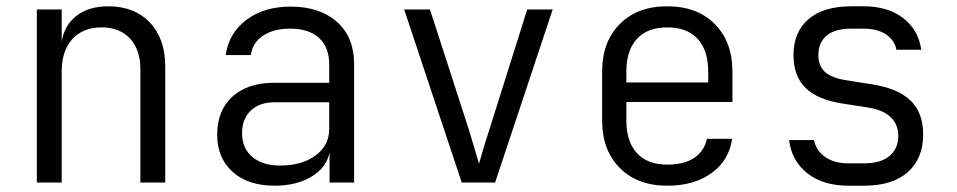

<svg xmlns="http://www.w3.org/2000/svg" viewBox="-20 -580 3040 610"><path d="M505 -369V0H426V-360Q426 -422 393 -457.5Q360 -493 303 -493Q244 -493 210 -456Q176 -419 176 -353V0H97V-550H176V-448Q185 -501 224 -530.5Q263 -560 324 -560Q407 -560 456 -508.5Q505 -457 505 -369Z M1105 -377V0H1027V-96Q1018 -48 970 -19Q922 10 853 10Q768 10 719 -34Q670 -78 670 -152Q670 -229 718.5 -273Q767 -317 851 -317H1026V-375Q1026 -430 993.5 -459.5Q961 -489 902 -489Q849 -489 815.5 -466.5Q782 -444 777 -405H697Q707 -475 763 -517Q819 -559 903 -559Q996 -559 1050.5 -510.5Q1105 -462 1105 -377ZM1026 -171V-255H852Q804 -255 776.5 -228.5Q749 -202 749 -157Q749 -109 781.5 -81.5Q814 -54 870 -54Q939 -54 982.5 -86Q1026 -118 1026 -171Z M1447 0 1264 -550H1346L1469 -170L1502 -60Q1517 -115 1535 -169L1655 -550H1736L1553 0Z M2307 -256H1970V-197Q1970 -130 2003.5 -93.5Q2037 -57 2100 -57Q2153 -57 2185 -78Q2217 -99 2226 -139H2306Q2296 -70 2240.5 -30Q2185 10 2100 10Q2005 10 1949 -46.5Q1893 -103 1893 -197V-353Q1893 -447 1949 -503.5Q2005 -560 2100 -560Q2195 -560 2251 -503.5Q2307 -447 2307 -353ZM1970 -318H2230V-353Q2230 -420 2196.5 -456.5Q2163 -493 2100 -493Q2037 -493 2003.5 -456.5Q1970 -420 1970 -353Z M2676 10Q2595 10 2545 -29.5Q2495 -69 2487 -135H2566Q2573 -101 2602 -81Q2631 -61 2676 -61H2725Q2778 -61 2806 -84.5Q2834 -108 2834 -148Q2834 -185 2809.5 -208Q2785 -231 2740 -238L2657 -251Q2578 -263 2539.5 -300.5Q2501 -338 2501 -405Q2501 -478 2548.5 -519Q2596 -560 2685 -560H2724Q2801 -560 2849.5 -522.5Q2898 -485 2907 -422H2828Q2822 -453 2794.5 -471Q2767 -489 2724 -489H2685Q2633 -489 2606.5 -467Q2580 -445 2580 -405Q2580 -370 2601.5 -351Q2623 -332 2669 -325L2751 -312Q2833 -299 2873 -260.5Q2913 -222 2913 -153Q2913 -77 2864.5 -33.5Q2816 10 2725 10Z"/></svg>

Font: JetBrains Mono Semi Light
Style: Regular
Weight: 350
Monospace: yes
Designer: Philipp Nurullin, Konstantin Bulenkov
Foundry: JetBrains
Version: 2.002